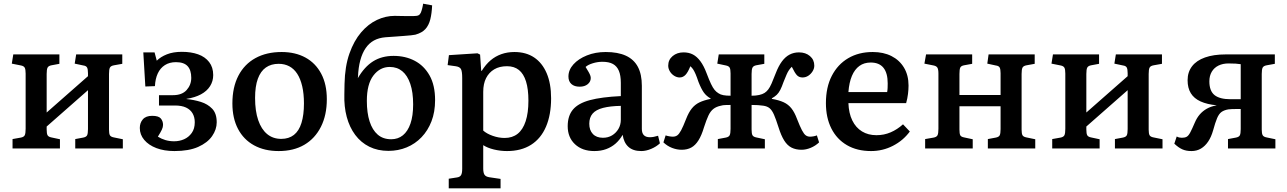

<svg xmlns="http://www.w3.org/2000/svg" viewBox="-20 -805 6980 1041"><path d="M48 0V-51L93 -59Q109 -62 114 -71.5Q119 -81 119 -107V-406Q119 -429 114 -438Q109 -447 94 -450L44 -460L52 -510H302V-459L259 -451Q243 -448 238 -438.5Q233 -429 233 -404V-195L457 -392V-408Q457 -430 452 -439Q447 -448 432 -450L385 -460L393 -510H643V-459L598 -451Q581 -448 576 -438.5Q571 -429 571 -404V-102Q571 -80 576 -71.5Q581 -63 597 -60L646 -50V0H388V-51L431 -59Q447 -62 452 -71Q457 -80 457 -105V-316L233 -119V-103Q233 -80 238 -71.5Q243 -63 258 -60L305 -50V0Z M926 14Q870 14 828 -2Q786 -18 762 -46.5Q738 -75 738 -111Q738 -139 754.5 -158Q771 -177 805 -177Q840 -177 852 -162.5Q864 -148 864 -128Q864 -116 857.5 -102Q851 -88 836 -64Q855 -52 877 -45.5Q899 -39 924 -39Q953 -39 978 -50Q1003 -61 1019.5 -84Q1036 -107 1036 -142Q1036 -170 1024 -190.5Q1012 -211 988.5 -222Q965 -233 928 -233H842V-289H918Q967 -289 992 -317Q1017 -345 1017 -383Q1017 -425 997 -446.5Q977 -468 934 -468Q899 -468 874 -452Q849 -436 835.5 -407Q822 -378 820 -338L768 -336L757 -521H818L830 -476Q851 -497 885 -510.5Q919 -524 966 -524Q1016 -524 1054 -510.5Q1092 -497 1114 -468.5Q1136 -440 1136 -398Q1136 -365 1119 -338Q1102 -311 1069.5 -293.5Q1037 -276 991 -269V-268Q1032 -264 1069 -252.5Q1106 -241 1130.5 -215.5Q1155 -190 1155 -142Q1155 -103 1130 -67Q1105 -31 1054.5 -8.5Q1004 14 926 14Z M1491 14Q1414 14 1357.5 -17Q1301 -48 1270.5 -106Q1240 -164 1240 -244Q1240 -332 1272.5 -394.5Q1305 -457 1365 -490Q1425 -523 1507 -523Q1581 -523 1636 -493Q1691 -463 1721.5 -405.5Q1752 -348 1752 -267Q1752 -181 1720 -117.5Q1688 -54 1630 -20Q1572 14 1491 14ZM1505 -52Q1546 -52 1573.5 -73.5Q1601 -95 1614.5 -138.5Q1628 -182 1628 -244Q1628 -297 1618.5 -337.5Q1609 -378 1591.5 -405Q1574 -432 1548.5 -445.5Q1523 -459 1491 -459Q1450 -459 1421.5 -439Q1393 -419 1378 -378Q1363 -337 1363 -274Q1363 -203 1380 -153.5Q1397 -104 1428.5 -78Q1460 -52 1505 -52Z M2086 13Q2028 13 1982.5 -9.5Q1937 -32 1906 -73.5Q1875 -115 1860 -171Q1845 -227 1847 -293L1848 -350Q1850 -445 1874.5 -514.5Q1899 -584 1938 -629.5Q1977 -675 2024 -697Q2071 -719 2120 -719Q2131 -719 2143 -718.5Q2155 -718 2174 -718Q2193 -718 2223 -718Q2241 -718 2249 -722Q2257 -726 2262 -737Q2266 -747 2269.5 -761Q2273 -775 2274 -785L2323 -776Q2321 -732 2313 -700Q2305 -668 2286.5 -647.5Q2268 -627 2232 -617Q2223 -615 2208 -613.5Q2193 -612 2173 -610.5Q2153 -609 2127 -607Q2101 -605 2070 -603Q2034 -600 2007.5 -585.5Q1981 -571 1962.5 -544Q1944 -517 1933.5 -478Q1923 -439 1921 -389L1920 -381Q1956 -443 2003 -472.5Q2050 -502 2114 -502Q2178 -502 2228.5 -475.5Q2279 -449 2309 -396Q2339 -343 2339 -262Q2339 -198 2319.5 -147.5Q2300 -97 2265.5 -61Q2231 -25 2185 -6Q2139 13 2086 13ZM2101 -50Q2138 -50 2164.5 -71.5Q2191 -93 2205.5 -135Q2220 -177 2220 -239Q2220 -305 2204.5 -350.5Q2189 -396 2161 -419Q2133 -442 2093 -442Q2040 -442 2004.5 -395.5Q1969 -349 1969 -258Q1969 -193 1984 -146.5Q1999 -100 2028 -75Q2057 -50 2101 -50Z M2413 216V164L2458 157Q2473 155 2479.5 145Q2486 135 2486 110V-382Q2486 -419 2479 -431Q2472 -443 2450 -446L2407 -452L2414 -506L2569 -516L2583 -509L2589 -421H2592Q2614 -456 2640 -478Q2666 -500 2698.5 -511.5Q2731 -523 2769 -523Q2832 -523 2876 -493.5Q2920 -464 2944 -408Q2968 -352 2968 -272Q2968 -183 2940.5 -118.5Q2913 -54 2859.5 -20Q2806 14 2729 14Q2693 14 2658 5.5Q2623 -3 2600 -18V108Q2600 132 2607 142.5Q2614 153 2633 156L2694 165V216ZM2716 -57Q2758 -57 2786.5 -79.5Q2815 -102 2830 -147.5Q2845 -193 2845 -259Q2845 -322 2832 -363.5Q2819 -405 2793.5 -425.5Q2768 -446 2729 -446Q2688 -446 2659.5 -429Q2631 -412 2615.5 -381.5Q2600 -351 2600 -307V-97Q2619 -80 2651.5 -68.5Q2684 -57 2716 -57Z M3202 14Q3137 14 3097.5 -23Q3058 -60 3058 -121Q3058 -177 3086.5 -211Q3115 -245 3178 -262Q3241 -279 3346 -284V-356Q3346 -396 3335.5 -421Q3325 -446 3303.5 -458Q3282 -470 3246 -470Q3220 -470 3194 -462Q3168 -454 3155 -442Q3165 -426 3171.5 -414.5Q3178 -403 3180.5 -395.5Q3183 -388 3183 -382Q3183 -362 3166.5 -348.5Q3150 -335 3123 -335Q3094 -335 3078 -349.5Q3062 -364 3062 -390Q3062 -426 3089 -456Q3116 -486 3162 -504.5Q3208 -523 3264 -523Q3330 -523 3373.5 -503Q3417 -483 3438.5 -442.5Q3460 -402 3460 -340V-106Q3460 -83 3471 -72Q3482 -61 3503 -61Q3514 -61 3524.5 -63Q3535 -65 3548 -69L3558 -28Q3539 -10 3511 2Q3483 14 3457 14Q3412 14 3387 -9Q3362 -32 3356 -74Q3339 -45 3317 -26Q3295 -7 3266.5 3.5Q3238 14 3202 14ZM3249 -58Q3277 -58 3298.5 -71Q3320 -84 3333 -106Q3346 -128 3346 -156V-231Q3288 -230 3249.5 -220Q3211 -210 3193 -189Q3175 -168 3175 -134Q3175 -99 3194.5 -78.5Q3214 -58 3249 -58Z M3676 7Q3650 7 3624 -3Q3598 -13 3577 -33L3589 -71Q3597 -68 3608.5 -66Q3620 -64 3628 -64Q3642 -64 3652 -71Q3662 -78 3673 -98.5Q3684 -119 3700 -160Q3714 -196 3731 -217Q3748 -238 3771.5 -249.5Q3795 -261 3833 -269V-271Q3810 -284 3796 -303.5Q3782 -323 3767 -361Q3758 -388 3751.5 -403Q3745 -418 3739 -427.5Q3733 -437 3723 -446Q3710 -413 3696.5 -399Q3683 -385 3665 -385Q3650 -385 3635.5 -394Q3621 -403 3612 -418Q3603 -433 3603 -449Q3603 -481 3627 -501Q3651 -521 3686 -521Q3715 -521 3737 -509.5Q3759 -498 3777.5 -473Q3796 -448 3811 -408Q3825 -371 3835 -350Q3845 -329 3854.5 -317.5Q3864 -306 3876 -299Q3886 -292 3902 -289Q3918 -286 3941 -286V-407Q3941 -430 3936 -438.5Q3931 -447 3916 -450L3869 -460L3877 -510H4124V-459L4080 -451Q4065 -448 4060 -438.5Q4055 -429 4055 -404V-286Q4078 -286 4096 -290Q4114 -294 4125 -301Q4136 -308 4145 -319.5Q4154 -331 4163.5 -352.5Q4173 -374 4186 -408Q4201 -447 4219.5 -472Q4238 -497 4261 -509Q4284 -521 4312 -521Q4348 -521 4371.5 -501Q4395 -481 4395 -449Q4395 -433 4385.5 -418Q4376 -403 4362 -394Q4348 -385 4331 -385Q4313 -385 4301.5 -396.5Q4290 -408 4273 -443Q4264 -434 4257.5 -424.5Q4251 -415 4244.5 -400Q4238 -385 4228 -360Q4219 -334 4210.5 -317.5Q4202 -301 4191.5 -291Q4181 -281 4165 -272V-269Q4204 -262 4229 -250.5Q4254 -239 4271 -217.5Q4288 -196 4301 -161Q4317 -120 4328 -99Q4339 -78 4349 -71Q4359 -64 4372 -64Q4381 -64 4391.5 -66Q4402 -68 4409 -71L4421 -33Q4401 -14 4375.5 -3.5Q4350 7 4326 7Q4295 7 4272 -4.5Q4249 -16 4232 -43Q4215 -70 4201 -115Q4187 -159 4176.5 -183Q4166 -207 4153 -218Q4140 -229 4118 -232Q4105 -234 4089 -235Q4073 -236 4055 -236V-103Q4055 -80 4060 -71.5Q4065 -63 4080 -60L4127 -50V0H3872V-51L3915 -59Q3931 -62 3936 -71.5Q3941 -81 3941 -106V-236Q3930 -236 3914 -235.5Q3898 -235 3889 -232Q3864 -227 3848 -214.5Q3832 -202 3821 -178.5Q3810 -155 3797 -115Q3784 -71 3767 -44Q3750 -17 3728 -5Q3706 7 3676 7Z M4703 14Q4627 14 4572 -18Q4517 -50 4487.5 -108.5Q4458 -167 4458 -246Q4458 -332 4490 -394Q4522 -456 4579 -489.5Q4636 -523 4712 -523Q4770 -523 4813.5 -501Q4857 -479 4881.5 -438Q4906 -397 4906 -341Q4906 -320 4903 -295.5Q4900 -271 4893 -246H4580Q4582 -191 4601 -152Q4620 -113 4653.5 -92.5Q4687 -72 4732 -72Q4773 -72 4809 -87.5Q4845 -103 4876 -131L4913 -92Q4877 -43 4821.5 -14.5Q4766 14 4703 14ZM4580 -306H4790Q4792 -316 4792.5 -328Q4793 -340 4793 -353Q4793 -409 4770 -437.5Q4747 -466 4701 -466Q4665 -466 4639.5 -447.5Q4614 -429 4599 -393.5Q4584 -358 4580 -306Z M4996 0V-51L5042 -59Q5058 -62 5063 -71.5Q5068 -81 5068 -107V-406Q5068 -429 5062.5 -438Q5057 -447 5042 -450L4992 -460L5001 -510H5251V-459L5207 -451Q5191 -448 5186.5 -438.5Q5182 -429 5182 -404V-290H5405V-408Q5405 -430 5400 -439Q5395 -448 5379 -450L5333 -460L5340 -510H5590V-459L5546 -451Q5529 -448 5524 -438.5Q5519 -429 5519 -404V-102Q5519 -80 5524 -71.5Q5529 -63 5545 -60L5593 -50V0H5336V-51L5379 -59Q5395 -62 5400 -71Q5405 -80 5405 -105V-229H5182V-103Q5182 -80 5186.5 -71.5Q5191 -63 5207 -60L5254 -50V0Z M5685 0V-51L5730 -59Q5746 -62 5751 -71.5Q5756 -81 5756 -107V-406Q5756 -429 5751 -438Q5746 -447 5731 -450L5681 -460L5689 -510H5939V-459L5896 -451Q5880 -448 5875 -438.5Q5870 -429 5870 -404V-195L6094 -392V-408Q6094 -430 6089 -439Q6084 -448 6069 -450L6022 -460L6030 -510H6280V-459L6235 -451Q6218 -448 6213 -438.5Q6208 -429 6208 -404V-102Q6208 -80 6213 -71.5Q6218 -63 6234 -60L6283 -50V0H6025V-51L6068 -59Q6084 -62 6089 -71Q6094 -80 6094 -105V-316L5870 -119V-103Q5870 -80 5875 -71.5Q5880 -63 5895 -60L5942 -50V0Z M6440 14Q6411 14 6390 4.5Q6369 -5 6347 -26L6360 -65Q6367 -61 6374 -59.5Q6381 -58 6388 -58Q6404 -58 6414 -63.5Q6424 -69 6433.5 -87Q6443 -105 6458 -140Q6469 -166 6485 -184.5Q6501 -203 6523 -215.5Q6545 -228 6573 -233L6577 -234Q6525 -239 6489.5 -255Q6454 -271 6436.5 -299.5Q6419 -328 6419 -370Q6419 -414 6443 -445.5Q6467 -477 6513.5 -493.5Q6560 -510 6626 -510H6892V-459L6848 -451Q6831 -448 6826 -438.5Q6821 -429 6821 -404V-102Q6821 -81 6826 -72Q6831 -63 6847 -60L6895 -50V0H6638V-51L6681 -59Q6697 -62 6702 -71Q6707 -80 6707 -105V-214Q6698 -214 6685 -214Q6672 -214 6659 -213.5Q6646 -213 6640 -212Q6617 -208 6603 -198Q6589 -188 6579 -164.5Q6569 -141 6557 -97Q6547 -62 6530.5 -37.5Q6514 -13 6491.5 0.5Q6469 14 6440 14ZM6652 -267H6707V-457Q6693 -459 6679.5 -460Q6666 -461 6641 -461Q6610 -461 6586.5 -449.5Q6563 -438 6550 -416Q6537 -394 6537 -364Q6537 -312 6565 -289.5Q6593 -267 6652 -267Z"/></svg>

Font: Literata 18pt Medium
Style: Regular
Weight: 500
Designer: Latin by Veronika Burian and Jose Scaglione. Greek by Irene Vlachou. Cyrillic by Vera Evstafieva.
Foundry: TypeTogether
Version: Version 3.103;gftools[0.9.29]